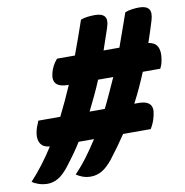

<svg xmlns="http://www.w3.org/2000/svg" viewBox="-139 -798 864 897"><g transform="rotate(-10 293.0 -350.0)"><path d="M24 -280H128Q145 -314 161.5 -349.5Q178 -385 193 -420H190Q110 -420 127 -487Q135 -521 160 -550H245Q261 -592 275 -632.5Q289 -673 302 -710Q317 -716 335.5 -718Q354 -720 370 -720Q403 -720 415.5 -704Q428 -688 415 -650Q407 -627 398.5 -601.5Q390 -576 381 -550H456Q471 -592 485 -631.5Q499 -671 512 -708Q526 -714 544.5 -716.5Q563 -719 579 -719Q612 -719 624.5 -703Q637 -687 626 -650Q619 -626 610.5 -600.5Q602 -575 593 -548Q620 -544 631 -529Q650 -504 638 -450Q636 -440 633 -433Q630 -426 627 -420H544Q530 -386 514 -351Q498 -316 479 -280H502Q536 -280 551.5 -264Q567 -248 559 -213Q554 -191 548 -177Q542 -163 534 -150H403Q385 -123 366 -96.5Q347 -70 326 -43Q299 -9 274 5.5Q249 20 221 20Q199 20 181 13Q163 6 152 -2Q183 -34 211 -71.5Q239 -109 265 -150H192Q176 -124 157.5 -98Q139 -72 119 -46Q91 -10 65.5 4.5Q40 19 12 18Q-10 17 -28 10.5Q-46 4 -57 -4Q-27 -36 1.5 -73.5Q30 -111 56 -152Q39 -154 30 -158.5Q21 -163 15 -171Q-5 -198 12 -250Q16 -261 19.5 -269Q23 -277 24 -280ZM267 -280H339Q356 -314 372 -349.5Q388 -385 404 -420H332Q318 -386 301.5 -351Q285 -316 267 -280Z"/></g></svg>

Font: Recursive Mn Csl St XBd
Style: Italic
Weight: 800
Italic angle: -15°
Monospace: yes
Version: Version 1.079;hotconv 1.0.112;makeotfexe 2.5.65598; ttfautoh